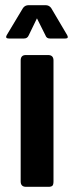

<svg xmlns="http://www.w3.org/2000/svg" viewBox="-20 -723 286 743"><path d="M233 -574H173Q160 -574 156 -586L123 -652L91 -586Q86 -574 73 -574H14Q-1 -574 6 -587L69 -692Q77 -703 91 -703H156Q170 -703 178 -692L240 -587Q247 -574 233 -574ZM60 -21V-489Q60 -510 80 -510H166Q187 -510 187 -489V-21Q187 -8 182.5 -4Q178 0 167 0H81Q60 0 60 -21Z"/></svg>

Font: Rajdhani
Style: Bold
Weight: 700
Designer: Satya Rajpurohit, Jyotish Sonowal
Foundry: Indian Type Foundry
Version: Version 1.201 February 1, 2022